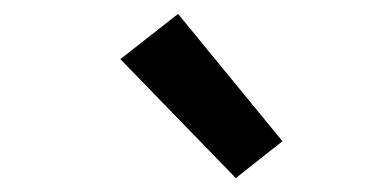

<svg xmlns="http://www.w3.org/2000/svg" viewBox="-20 -821 540 276"><path d="M319 -565 153 -736 236 -801 386 -618Z"/></svg>

Font: Iosevka Curly Semibold Oblique
Style: Regular
Weight: 600
Italic angle: -9°
Monospace: yes
Designer: Belleve Invis
Foundry: Belleve Invis
Version: Version 11.1.0; ttfautohint (v1.8.3)